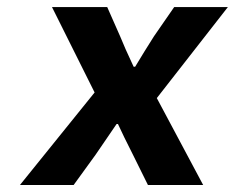

<svg xmlns="http://www.w3.org/2000/svg" viewBox="-20 -530 673 550"><path d="M37.1 0 251 -265.1 128.9 -509.8H287.1L324.2 -425.8Q336.4 -395 362.8 -338.9H367.2Q375.5 -353 393.8 -382.6Q412.1 -412.1 420.9 -425.8L479 -509.8H632.8L429.2 -249L562 0H403.8L360.8 -86.9Q333.5 -140.6 317.9 -174.8H314Q284.2 -131.8 253.9 -86.9L190.9 0Z"/></svg>

Font: Office Code Pro Bold Italic
Style: Regular
Weight: 700
Italic angle: -9°
Designer: Nathan Rutzky & Paul D. Hunt
Foundry: Adobe Systems Incorporated
Version: Version 1.004;PS 001.004;hotconv 1.0.70;makeotf.lib2.5.58329